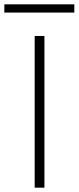

<svg xmlns="http://www.w3.org/2000/svg" viewBox="-83 -866 363 886"><path d="M77 0V-700H122V0ZM-63 -808V-846H260V-808Z"/></svg>

Font: DM Sans 16pt ExtraLight
Style: Regular
Weight: 250
Version: Version 4.004;gftools[0.9.30]